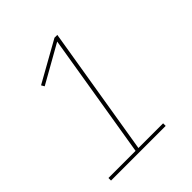

<svg xmlns="http://www.w3.org/2000/svg" viewBox="-200 -868 1001 1001"><g transform="rotate(-45 300.0 -367.5)"><path d="M44 0V-19H244L358 -711L147 -592L137 -609L362 -735H383L265 -19H447V0Z"/></g></svg>

Font: Iosevka SS04 Th Ex Obl
Style: Regular
Weight: 100
Width: 7
Italic angle: -9°
Monospace: yes
Designer: Belleve Invis
Foundry: Belleve Invis
Version: Version 19.0.0; ttfautohint (v1.8.4)